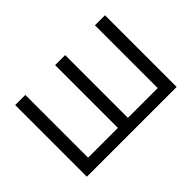

<svg xmlns="http://www.w3.org/2000/svg" viewBox="-115 -1013 1326 1326"><g transform="rotate(-45 547.5 -350.0)"><path d="M499 -87V-700H597V-87H888V-700H986V0H109V-700H208V-87Z"/></g></svg>

Font: Montserrat Z Med
Style: Regular
Weight: 500
Designer: Julieta Ulanovsky
Foundry: Julieta Ulanovsky
Version: Version 8.000